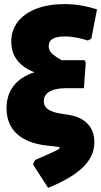

<svg xmlns="http://www.w3.org/2000/svg" viewBox="-20 -724 494 938"><path d="M441 -29Q441 38 386.5 92Q332 146 215 194L141 79L151 58Q229 24 250.5 13.5Q272 3 272 -2Q272 -6 261 -7L208 -13Q112 -24 62 -70.5Q12 -117 12 -195Q12 -260 46.5 -304.5Q81 -349 148 -371Q92 -393 63.5 -430.5Q35 -468 35 -520Q35 -576 67 -617.5Q99 -659 158 -681.5Q217 -704 296 -704Q374 -704 454 -678L426 -535L409 -526Q345 -546 299 -546Q257 -546 237.5 -534.5Q218 -523 218 -498Q218 -479 232 -464.5Q246 -450 281 -430H393L399 -418L390 -293H300Q250 -293 222 -276.5Q194 -260 194 -230Q194 -205 214 -190.5Q234 -176 276 -169L320 -162Q378 -152 409.5 -117.5Q441 -83 441 -29Z"/></svg>

Font: Luna Sans Black
Style: Regular
Weight: 900
Designer: Juan Pablo del Peral
Foundry: Huerta Tipografica
Version: Version 2.001; ttfautohint (v1.5)